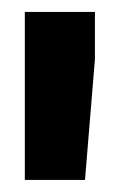

<svg xmlns="http://www.w3.org/2000/svg" viewBox="-20 -770 194 321"><path d="M138.7 -750V-670.9L122.1 -469.2H21.5V-664.6V-750Z"/></svg>

Font: Roboto Condensed Black
Style: Regular
Weight: 900
Designer: Christian Robertson
Foundry: Google
Version: Version 3.008; 2023